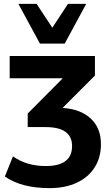

<svg xmlns="http://www.w3.org/2000/svg" viewBox="-20 -780 569 991"><path d="M236 191Q91 191 5 131L47 27Q117 77 216 77Q352 77 352 -26Q352 -124 216 -124H123V-194L304 -376H30V-491H470V-390L303 -223Q396 -217 448.5 -168Q501 -119 501 -36Q501 33 468.5 84Q436 135 376.5 163Q317 191 236 191ZM186 -555 75 -760H169L250 -637L331 -760H425L314 -555Z"/></svg>

Font: Nunito Sans ExtraBold
Style: Regular
Weight: 800
Designer: Vernon Adams
Foundry: Vernon Adams
Version: Version 3.101; ttfautohint (v1.8.4.7-5d5b);gftools[0.9.27]